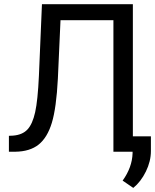

<svg xmlns="http://www.w3.org/2000/svg" viewBox="-20 -731 748 925"><path d="M620.1 -710.9V0H526.4V-633.8H271.5L258.8 -352.1Q251.5 -210.4 229.7 -139.2Q208 -67.9 166 -34.4Q124 -1 53.7 0H22.9V-76.7L42.5 -77.6Q87.9 -81.1 112.3 -107.2Q136.7 -133.3 149.4 -190.4Q162.1 -247.6 167.5 -366.2L182.1 -710.9ZM622.1 174.3 570.8 139.2Q616.7 75.2 618.7 7.3V-74.2H707V-3.4Q707 45.9 682.9 95.2Q658.7 144.5 622.1 174.3Z"/></svg>

Font: RobotoInd
Style: Regular
Weight: 400
Designer: Google
Version: Version 2.001101; 2014